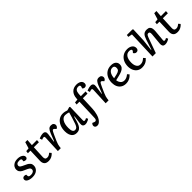

<svg xmlns="http://www.w3.org/2000/svg" viewBox="370 -2487 4422 4422"><g transform="rotate(-45 2581.0 -276.0)"><path d="M241 -49Q285 -49 314.5 -69Q344 -89 344 -124Q344 -160 312.5 -180.5Q281 -201 237 -219Q200 -234 164.5 -252.5Q129 -271 105.5 -301.5Q82 -332 82 -380Q82 -412 101 -448Q120 -484 164.5 -509Q209 -534 285 -534Q329 -534 366 -520.5Q403 -507 426 -484Q449 -461 449 -431Q450 -408 435.5 -391.5Q421 -375 394 -375Q375 -375 358.5 -381.5Q342 -388 334 -396L340 -425Q345 -448 332.5 -461.5Q320 -475 280 -475Q224 -475 201 -454.5Q178 -434 178 -407Q178 -376 207.5 -356Q237 -336 280 -318Q317 -302 353 -283Q389 -264 413 -234.5Q437 -205 437 -157Q437 -83 381.5 -34.5Q326 14 227 14Q177 14 136 2Q95 -10 71.5 -31.5Q48 -53 48 -82Q48 -112 66.5 -128Q85 -144 112 -144Q128 -144 142 -139.5Q156 -135 164 -130V-101Q164 -73 180.5 -61Q197 -49 241 -49Z M547 -514 631 -522 677 -676H748L737 -520H902L898 -453H734L720 -149Q718 -110 733 -88Q748 -66 788 -66Q818 -66 843.5 -79.5Q869 -93 894 -115L932 -71Q903 -35 857 -10.5Q811 14 757 14Q677 14 643.5 -26Q610 -66 613 -135L624 -453H540Z M1082 -419Q1082 -438 1077 -448Q1072 -458 1053 -458Q1034 -458 991 -441L972 -499Q985 -506 1007.5 -514Q1030 -522 1055.5 -527.5Q1081 -533 1104 -533Q1196 -533 1181 -429L1151 -220L1161 -219L1235 -406Q1260 -468 1288.5 -500.5Q1317 -533 1368 -533Q1414 -533 1435.5 -510Q1457 -487 1457 -459Q1457 -436 1443.5 -414Q1430 -392 1401 -381L1376 -408Q1367 -419 1357.5 -425.5Q1348 -432 1338 -432Q1330 -432 1321.5 -424.5Q1313 -417 1300 -393.5Q1287 -370 1265 -321Q1226 -237 1205.5 -187.5Q1185 -138 1176 -108.5Q1167 -79 1165 -56L1158 0H1063Z M1971 -99Q1970 -76 1976.5 -67Q1983 -58 1998 -58Q2008 -58 2025.5 -63.5Q2043 -69 2058 -79L2082 -34Q2069 -23 2047 -12Q2025 -1 2000 6.5Q1975 14 1952 14Q1907 14 1886.5 -12Q1866 -38 1873 -90L1900 -294L1888 -296L1858 -189Q1841 -128 1819 -82.5Q1797 -37 1761.5 -11.5Q1726 14 1669 14Q1611 14 1572.5 -14.5Q1534 -43 1515.5 -93Q1497 -143 1497 -206Q1497 -305 1530 -378.5Q1563 -452 1620.5 -492.5Q1678 -533 1752 -533Q1790 -533 1824 -525Q1858 -517 1880 -508L1962 -531L1983 -522ZM1689 -61Q1723 -61 1745 -83Q1767 -105 1787 -158.5Q1807 -212 1836 -308L1877 -447Q1858 -455 1825 -461.5Q1792 -468 1766 -468Q1696 -468 1653 -397.5Q1610 -327 1610 -206Q1610 -131 1629.5 -96Q1649 -61 1689 -61Z M2445 -719Q2390 -719 2364.5 -686.5Q2339 -654 2335 -596L2330 -520H2486L2481 -453H2330L2317 -134Q2313 -42 2290 40Q2267 122 2226 171Q2179 230 2124 230Q2089 230 2069.5 213Q2050 196 2050 168Q2050 133 2082 102L2127 121Q2155 133 2174.5 121.5Q2194 110 2198 80Q2199 67 2201 38.5Q2203 10 2204 -30L2219 -453H2127L2134 -513L2221 -521L2224 -561Q2231 -662 2289 -722Q2347 -782 2449 -782Q2488 -782 2524 -770Q2560 -758 2582.5 -732.5Q2605 -707 2605 -667Q2605 -636 2587.5 -616Q2570 -596 2538 -596Q2519 -596 2503.5 -604.5Q2488 -613 2478 -625L2489 -653Q2502 -684 2491 -701.5Q2480 -719 2445 -719Z M2639 -419Q2639 -438 2634 -448Q2629 -458 2610 -458Q2591 -458 2548 -441L2529 -499Q2542 -506 2564.5 -514Q2587 -522 2612.5 -527.5Q2638 -533 2661 -533Q2753 -533 2738 -429L2708 -220L2718 -219L2792 -406Q2817 -468 2845.5 -500.5Q2874 -533 2925 -533Q2971 -533 2992.5 -510Q3014 -487 3014 -459Q3014 -436 3000.5 -414Q2987 -392 2958 -381L2933 -408Q2924 -419 2914.5 -425.5Q2905 -432 2895 -432Q2887 -432 2878.5 -424.5Q2870 -417 2857 -393.5Q2844 -370 2822 -321Q2783 -237 2762.5 -187.5Q2742 -138 2733 -108.5Q2724 -79 2722 -56L2715 0H2620Z M3320 -533Q3402 -533 3443.5 -496.5Q3485 -460 3485 -404Q3485 -350 3456.5 -316.5Q3428 -283 3381.5 -263.5Q3335 -244 3283 -232L3166 -204Q3169 -172 3184 -140Q3199 -108 3227 -86.5Q3255 -65 3299 -65Q3334 -65 3368 -79Q3402 -93 3441 -126L3480 -81Q3465 -63 3436.5 -40.5Q3408 -18 3367 -2Q3326 14 3275 14Q3204 14 3154 -18Q3104 -50 3078 -105.5Q3052 -161 3052 -233Q3052 -321 3085.5 -389Q3119 -457 3179.5 -495Q3240 -533 3320 -533ZM3375 -399Q3375 -433 3359 -452.5Q3343 -472 3308 -472Q3246 -472 3208 -418Q3170 -364 3165 -270L3267 -293Q3321 -306 3348 -328.5Q3375 -351 3375 -399Z M3850 -533Q3923 -533 3972.5 -498Q4022 -463 4022 -399Q4022 -368 4004.5 -347.5Q3987 -327 3953 -327Q3928 -327 3909.5 -341Q3891 -355 3882 -375L3905 -400Q3924 -422 3920 -437.5Q3916 -453 3896.5 -461Q3877 -469 3851 -469Q3779 -469 3738.5 -409.5Q3698 -350 3698 -239Q3698 -191 3711.5 -151Q3725 -111 3753 -87.5Q3781 -64 3824 -64Q3864 -64 3897.5 -80Q3931 -96 3967 -130L4009 -85Q3996 -67 3969 -43.5Q3942 -20 3900 -3Q3858 14 3800 14Q3731 14 3681.5 -19Q3632 -52 3606 -108.5Q3580 -165 3580 -236Q3580 -322 3612.5 -389Q3645 -456 3706 -494.5Q3767 -533 3850 -533Z M4690 -35Q4670 -19 4631.5 -3Q4593 13 4558 13Q4505 13 4487 -14.5Q4469 -42 4472 -81L4498 -365Q4502 -413 4492 -430.5Q4482 -448 4458 -448Q4426 -448 4410.5 -422Q4395 -396 4374 -337L4253 0H4144L4169 -693L4070 -713L4077 -767H4256L4274 -754L4260 -410L4228 -131L4238 -129L4318 -377Q4345 -461 4381.5 -497Q4418 -533 4485 -533Q4541 -533 4568 -509Q4595 -485 4601.5 -446Q4608 -407 4604 -362L4581 -103Q4579 -80 4584 -70Q4589 -60 4607 -60Q4633 -60 4665 -81Z M4748 -514 4832 -522 4878 -676H4949L4938 -520H5103L5099 -453H4935L4921 -149Q4919 -110 4934 -88Q4949 -66 4989 -66Q5019 -66 5044.5 -79.5Q5070 -93 5095 -115L5133 -71Q5104 -35 5058 -10.5Q5012 14 4958 14Q4878 14 4844.5 -26Q4811 -66 4814 -135L4825 -453H4741Z"/></g></svg>

Font: Literata 7pt Medium
Style: Italic
Weight: 500
Italic angle: -2°
Designer: Latin by Veronika Burian and Jose Scaglione. Greek by Irene Vlachou. Cyrillic by Vera Evstafieva
Foundry: TypeTogether
Version: Version 3.002